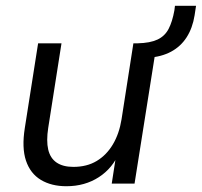

<svg xmlns="http://www.w3.org/2000/svg" viewBox="-20 -636 699 665"><path d="M210 9Q158 9 121.5 -13Q85 -35 70 -79.5Q55 -124 66 -193L112 -486H193L147 -193Q140 -148 147 -118Q154 -88 176 -73Q198 -58 234 -58Q281 -58 315 -78.5Q349 -99 371 -136Q393 -173 401 -223L442 -486H523L446 0H367L384 -110H394Q371 -54 322.5 -22.5Q274 9 210 9ZM493 -436 454 -464 457 -486Q500 -487 525.5 -499Q551 -511 564 -536Q577 -561 584 -600L586 -616H659L654 -583Q647 -539 626.5 -507Q606 -475 572.5 -457Q539 -439 493 -436Z"/></svg>

Font: Nunito Sans 12pt ExtraLight 12pt
Style: Italic
Weight: 400
Italic angle: -9°
Version: Version 3.101;gftools[0.9.27]